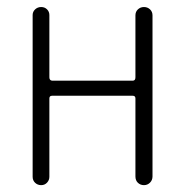

<svg xmlns="http://www.w3.org/2000/svg" viewBox="-20 -540 540 560"><path d="M75.2 -24.4V-496.1Q75.2 -505.9 82.5 -512.7Q89.8 -519.5 100.1 -519.5Q110.4 -519.5 117.2 -512.7Q124 -505.9 124 -496.1V-314.5Q124 -305.7 131.8 -304.7H367.2Q375 -304.7 375 -314.5V-495.1Q375 -505.9 382.3 -512.7Q389.6 -519.5 399.9 -519.5Q410.2 -519.5 417.5 -512.7Q424.8 -505.9 424.8 -495.1V-25.4Q424.8 -14.6 417.5 -7.3Q410.2 0 399.9 0Q389.6 0 382.3 -6.8Q375 -13.7 375 -25.4V-252.9Q375 -260.7 367.2 -260.7H131.8Q124 -260.7 124 -252.9V-24.4Q124 -14.6 117.2 -7.3Q110.4 0 100.1 0Q89.8 0 82.5 -6.8Q75.2 -13.7 75.2 -24.4Z"/></svg>

Font: Rounded Mgen+ 2m light
Style: Regular
Weight: 200
Designer: [Source Han Sans]
Ryoko NISHIZUKA  (kana & ideographs); Paul D. Hunt (Latin, Greek & Cyrillic); Wenlong ZHANG  (bopomofo
Version: Version 1.059.20150602